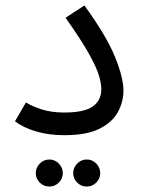

<svg xmlns="http://www.w3.org/2000/svg" viewBox="-20 -489 517 703"><path d="M35 -45 75 -114Q95 -101 131 -89Q167 -77 215 -77Q289 -77 320 -99.5Q351 -122 351 -162Q351 -182 342.5 -211.5Q334 -241 306 -291.5Q278 -342 220 -424L289 -469Q369 -359 400.5 -282Q432 -205 432 -157Q432 -117 412 -79.5Q392 -42 345 -18Q298 6 215 6Q160 6 113 -7.5Q66 -21 35 -45ZM298 194Q277 194 262.5 179.5Q248 165 248 145Q248 125 262.5 110Q277 95 298 95Q318 95 332.5 110Q347 125 347 145Q347 165 332.5 179.5Q318 194 298 194ZM161 194Q140 194 125.5 179.5Q111 165 111 145Q111 125 125.5 110Q140 95 161 95Q181 95 195.5 110Q210 125 210 145Q210 165 195.5 179.5Q181 194 161 194Z"/></svg>

Font: Go Noto Current
Style: Regular
Weight: 400
Designer: Monotype Design Team
Foundry: Monotype Imaging Inc.
Version: Version 2.007; ttfautohint (v1.8) -l 8 -r 50 -G 200 -x 14 -D